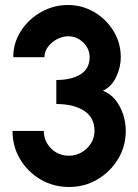

<svg xmlns="http://www.w3.org/2000/svg" viewBox="-20 -734 552 767"><path d="M256 13Q193 13 141.8 -17.2Q90.5 -47.5 60.2 -98.2Q30 -149 30 -211H155Q155 -170.5 183.8 -141.2Q212.5 -112 256 -112Q283 -112 306.2 -125.5Q329.5 -139 343.5 -161.5Q357.5 -184 357.5 -211Q357.5 -265 315.5 -291.8Q273.5 -318.5 205 -318.5V-414.5Q266 -414.5 302 -437.2Q338 -460 338 -505.5Q338 -539.5 312.5 -564.2Q287 -589 253 -589Q229.5 -589 207.8 -577.5Q186 -566 171.8 -547Q157.5 -528 157.5 -505.5H33Q33 -562.5 63.5 -610Q94 -657.5 144 -685.8Q194 -714 251.5 -714Q308 -714 356 -686Q404 -658 433.2 -610.5Q462.5 -563 462.5 -505.5Q462.5 -465 444 -426.2Q425.5 -387.5 391 -371.5Q421 -360 441.2 -334.8Q461.5 -309.5 472 -276.8Q482.5 -244 482.5 -211Q482.5 -149.5 451.5 -98.5Q420.5 -47.5 369.2 -17.2Q318 13 256 13Z"/></svg>

Font: Urbanist
Style: Bold
Weight: 700
Designer: Corey Hu
Foundry: Corey Hu
Version: Version 1.330; ttfautohint (v1.8.4.7-5d5b)